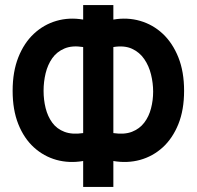

<svg xmlns="http://www.w3.org/2000/svg" viewBox="-20 -740 779 760"><path d="M428.7 0H309.2V-102.7Q253.7 -93.2 203.4 -107.1Q153.2 -121.1 114.1 -156.7Q75 -192.3 52.5 -248.6Q30 -304.9 30 -380.5Q30 -456.2 52.5 -513Q75 -569.9 114.1 -606.4Q153.2 -642.8 203.4 -657.4Q253.7 -672 309.2 -662.5V-720H428.7V-662.5Q484.2 -672 534.6 -657.4Q585.1 -642.8 624.2 -606.4Q663.2 -569.9 686 -513Q708.7 -456.2 708.7 -380.5Q708.7 -304.9 686 -248.6Q663.2 -192.3 624.2 -156.7Q585.1 -121.1 534.6 -107.1Q484.2 -93.2 428.7 -102.7ZM309.2 -213.2V-553.8Q265.4 -560.8 235.2 -548Q204.9 -535.2 186.8 -509.5Q168.8 -483.8 160.6 -450Q152.5 -416.2 152.5 -380.5Q152.5 -344.9 160.6 -312.1Q168.8 -279.2 186.8 -254.5Q204.9 -229.7 235.2 -218.2Q265.4 -206.7 309.2 -213.2ZM428.7 -553.8V-213.2Q472.5 -206.7 502.5 -218.4Q532.5 -230.1 551 -254.5Q569.5 -278.8 577.8 -311Q586.2 -343.2 586.2 -377.2Q586.2 -411.2 577.8 -445.2Q569.5 -479.2 551 -506.2Q532.5 -533.2 502.5 -547Q472.5 -560.8 428.7 -553.8Z"/></svg>

Font: Manrope Variable Light
Style: Regular
Weight: 200
Designer: Mikhail Sharanda
Foundry: Mikhail Sharanda
Version: Version 4.505